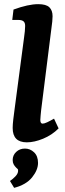

<svg xmlns="http://www.w3.org/2000/svg" viewBox="-20 -678 315 924"><path d="M109 7Q41 7 41 -62Q41 -79 44 -104Q47 -129 50 -151L96 -499Q98 -510 99.5 -527.5Q101 -545 101 -553Q101 -569 93 -575.5Q85 -582 69 -582H39L45 -632Q116 -658 164 -658Q202 -658 217.5 -643Q233 -628 233 -600Q233 -589 231.5 -574Q230 -559 228 -546L178 -148Q177 -136 175.5 -122.5Q174 -109 174 -101Q174 -83 185 -83Q193 -83 207 -89.5Q221 -96 240 -107L262 -60Q230 -28 187.5 -10.5Q145 7 109 7ZM48 226 28 193Q40 185 53 172Q66 159 67 146Q68 138 64.5 135Q61 132 57 128Q50 121 45.5 112.5Q41 104 41 92Q41 69 58 53Q75 37 100 37Q125 37 144 55Q163 73 163 106Q163 140 134.5 175.5Q106 211 48 226Z"/></svg>

Font: Yrsa
Style: Italic
Weight: 400
Italic angle: -7.10001°
Designer: Anna Giedrys (Yrsa+Rasa design), David Brezina (Yrsa art-direction, Rasa art-direction, design)
Foundry: Rosetta Type Foundry
Version: Version 2.004